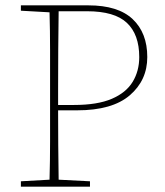

<svg xmlns="http://www.w3.org/2000/svg" viewBox="-20 -697 618 717"><path d="M305 -655H199Q198 -584 197.5 -512Q197 -440 197 -367V-305H256Q344 -305 397.5 -328Q451 -351 475.5 -391.5Q500 -432 500 -484Q500 -568 454 -611.5Q408 -655 305 -655ZM58 -657V-677H310Q421 -677 475.5 -625.5Q530 -574 530 -484Q530 -397 464.5 -341Q399 -285 268 -285H197Q197 -221 197.5 -156Q198 -91 199 -26L316 -20V0H58V-20L165 -26Q167 -97 167 -168Q167 -239 167 -310V-367Q167 -438 167 -509.5Q167 -581 165 -651Z"/></svg>

Font: Source Serif Pro ExtraLight
Style: Regular
Weight: 200
Designer: Frank Grießhammer
Foundry: Adobe Systems Incorporated
Version: Version 3.001;hotconv 1.0.111;makeotfexe 2.5.65597